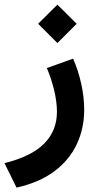

<svg xmlns="http://www.w3.org/2000/svg" viewBox="-53 -560 420 847"><path d="M115.2 -455.1 200.2 -539.6 285.2 -455.1 200.2 -370.1ZM269.5 -301.3Q292.5 -248.5 305.4 -190.2Q318.4 -131.8 318.4 -74.7Q318.4 5.4 286.4 74.7Q254.4 144 188.5 194.3Q122.6 244.6 20 267.6L-33.2 159.7Q85.4 130.4 141.8 73.5Q198.2 16.6 198.2 -66.9Q198.2 -110.8 185.8 -162.1Q173.3 -213.4 153.8 -259.8Z"/></svg>

Font: Vazir FD-WOL-UI
Style: Bold-FD-WOL-UI
Weight: 700
Designer: Saber Rastikerdar
Foundry: Saber Rastikerdar
Version: Version 30.0.0